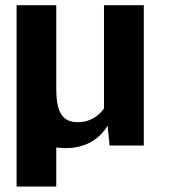

<svg xmlns="http://www.w3.org/2000/svg" viewBox="-20 -548 641 723"><path d="M371.6 -139.2C346.2 -105 313.5 -87.9 272.9 -87.9C215.8 -87.9 191.9 -123.5 191.9 -214.8V-528.3H42.5V154.3H191.9V7.3C202.6 8.8 213.9 9.8 226.1 9.8C296.4 9.8 349.6 -18.1 385.3 -74.2L392.6 0H521.5V-528.3H371.6Z"/></svg>

Font: Ride
Style: Bold
Weight: 700
Version: Version 3.000